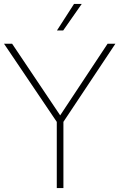

<svg xmlns="http://www.w3.org/2000/svg" viewBox="-30 -964 611 984"><path d="M261 0V-353.5L270 -326L-9.5 -740H32L287 -360H270L521.5 -740H561.5L286 -326L295 -353.5V0ZM262 -808 349.5 -944H389L294 -808Z"/></svg>

Font: Encode Sans SC Thin
Style: Regular
Weight: 250
Designer: Multiple Designers
Foundry: Impallari Type
Version: Version 3.002